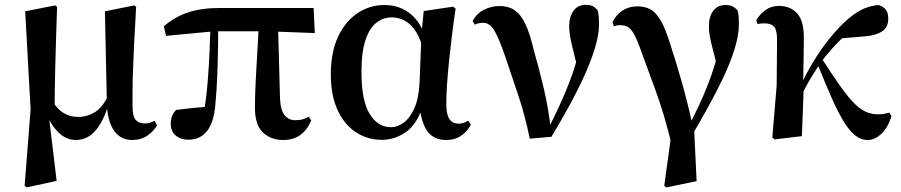

<svg xmlns="http://www.w3.org/2000/svg" viewBox="-20 -573 3791 808"><path d="M83.6 209.1 108.8 -112.8 86 -525.4 212.4 -550.4 220.2 -543.7Q217.4 -458.5 215.4 -394.8Q213.4 -331 212.3 -281.3Q211.2 -231.6 210.5 -190.3Q209.9 -148.9 209.9 -108.5L185.6 -84.9L218.4 188.3L92.4 215.4ZM537 16.2Q488.8 16.2 461.3 -21.4Q433.8 -59 429.9 -128.4V-132.1L421.5 -525.4L545.6 -550.4L552.9 -543.7Q547.4 -454.3 544.4 -388.6Q541.4 -323 539.7 -275.1Q537.9 -227.1 537.8 -192Q537.6 -156.9 537.6 -129.6Q537.6 -84 550.9 -68.7Q564.1 -53.4 589.1 -53.4Q601.9 -53.4 611.8 -56.8Q621.7 -60.2 630.3 -64.5L640.9 -45.1Q624.3 -17.8 598 -0.8Q571.7 16.2 537 16.2ZM299.1 16.2Q258.2 16.2 225.6 -16.1Q193 -48.4 174.6 -96.3H171.8L199.5 -148.8Q222.1 -112.1 249 -96.5Q275.8 -80.9 309.2 -80.9Q346.6 -80.9 378.9 -100.7Q411.2 -120.5 434.1 -169.2L445.7 -156.5H442.2Q423.5 -76.9 387.6 -30.4Q351.8 16.2 299.1 16.2Z M772.5 14.9Q740.3 14.9 719.4 -2.8Q698.6 -20.5 698.6 -51.8Q698.6 -69.5 704.1 -84.4Q709.6 -99.3 721.8 -110.4Q755.2 -114.9 789.4 -118.5Q823.7 -122 862.7 -124.7L836.8 -95.7Q848.4 -159.4 853.9 -227.7Q859.4 -296 862.1 -361.3Q864.8 -426.6 866.3 -482H898.5Q898.5 -431.1 897.5 -371.7Q896.5 -312.4 894.2 -253.3Q891.9 -194.3 887.1 -142.7Q882.4 -64.5 853.8 -24.8Q825.2 14.9 772.5 14.9ZM678.9 -422.1 669.3 -462.2Q715.5 -501.9 771.2 -520.7Q826.9 -539.4 905.8 -539.4H1299.8L1304.7 -433.8L1101.1 -441.5H883ZM1172.5 16.2Q1119.9 16.2 1086.4 -15.6Q1052.9 -47.4 1052.9 -119.3Q1052.9 -169 1055.9 -228.9Q1058.8 -288.8 1062.8 -353.8Q1066.7 -418.8 1070.2 -482H1149.6L1158.3 -160.9Q1160.3 -109.4 1177.6 -88.3Q1194.9 -67.1 1222.2 -67.1Q1241.2 -67.1 1253.7 -70.9Q1266.2 -74.7 1279.6 -81.7L1289.8 -65.8Q1272.4 -24.9 1242.8 -4.3Q1213.2 16.2 1172.5 16.2Z M1588.3 15.5Q1525.6 15.5 1476.7 -17.2Q1427.7 -49.9 1400 -111.3Q1372.2 -172.8 1372.2 -259.4Q1372.2 -354.6 1403.3 -419.6Q1434.3 -484.6 1485.6 -518.3Q1536.8 -551.9 1598.1 -551.9Q1667.7 -551.9 1715.5 -507.5Q1763.3 -463.2 1778 -381.8H1784.5L1763.2 -353.7Q1751.2 -407.4 1730.7 -439.4Q1710.2 -471.4 1684 -485.7Q1657.8 -499.9 1628.4 -499.9Q1593.7 -499.9 1564.8 -478.2Q1536 -456.5 1518.6 -406.1Q1501.2 -355.7 1501.2 -269.8Q1501.2 -149.6 1535.6 -93.6Q1570.1 -37.6 1625.5 -37.6Q1652.2 -37.6 1678.6 -56.6Q1704.9 -75.6 1723.7 -117.3Q1742.5 -159.1 1745.8 -227.4L1753.6 -428L1763.1 -526.6L1887.4 -545L1897.4 -536.5Q1888.9 -481.4 1882.1 -424.9Q1875.2 -368.4 1869.7 -315.4Q1864.2 -262.4 1861.2 -216.4Q1858.2 -170.4 1858.2 -135.4Q1858.2 -91.4 1871.2 -72.1Q1884.2 -52.7 1909.7 -52.7Q1922.9 -52.7 1932.2 -56.3Q1941.5 -60 1950 -64.5L1961.7 -49.4Q1949 -21.7 1922 -2.7Q1895 16.2 1858.5 16.2Q1807.9 16.2 1781.1 -17.1Q1754.3 -50.5 1745.4 -127.3L1760.4 -128.7Q1734.2 -48.4 1687 -16.4Q1639.8 15.5 1588.3 15.5Z M2209.4 10.4Q2190 -85.1 2162.4 -167.9Q2134.8 -250.6 2109.4 -325.6Q2081.6 -408.5 2061.5 -442.8Q2041.4 -477.1 2013.3 -477.1Q1993.9 -477.1 1977.9 -469.1L1969.2 -484.7Q1985.4 -515.8 2016.5 -531.7Q2047.5 -547.7 2081.9 -547.7Q2119.3 -547.7 2145 -530.5Q2170.8 -513.4 2190.4 -473.1Q2210 -432.7 2226.2 -362.4Q2247.9 -288.2 2268.6 -200Q2289.3 -111.8 2299.2 -18.2H2281.1L2288.6 -33.3Q2314.1 -84.4 2335.3 -130.6Q2356.4 -176.8 2374.1 -221.5Q2391.8 -266.3 2405.4 -313.9Q2419 -361.6 2429.6 -415.3L2419.2 -256.3Q2399.1 -330.2 2387.2 -380.8Q2375.3 -431.4 2375.3 -462Q2375.3 -502.5 2393.5 -527.6Q2411.6 -552.7 2446 -552.7Q2462.5 -552.7 2473.3 -547.5Q2484 -542.3 2494.6 -530.7Q2498.8 -516.3 2499.8 -503Q2500.8 -489.8 2500.8 -471.2Q2500.8 -425.1 2482.8 -367.5Q2464.9 -310 2435.5 -246.5Q2406.2 -183 2370.8 -119Q2335.5 -55.1 2300.4 2.8Z M2775.4 208.9 2809.7 -41 2808.8 44.3Q2775.8 -92.4 2737.8 -195.4Q2699.8 -298.3 2675.5 -365.4Q2659 -411 2646.5 -432.4Q2634 -453.7 2620.9 -460.4Q2607.8 -467.1 2588.1 -467.1Q2575.4 -467.1 2563.3 -462.3L2557.5 -479.4Q2572.9 -511.4 2600 -528.8Q2627.2 -546.2 2662.3 -546.2Q2692.3 -546.2 2715.3 -534.8Q2738.3 -523.5 2759.4 -488.5Q2780.6 -453.4 2801.8 -383.5Q2821.8 -323 2846.8 -236.2Q2871.8 -149.4 2893.6 -49.8L2900.3 -47.4L2911.6 189.3L2784.4 215.7ZM2890.2 0.1 2869.8 -26.4Q2897.4 -78.4 2919.4 -125Q2941.4 -171.6 2959 -216.7Q2976.5 -261.7 2990.5 -308.6Q3004.4 -355.5 3015 -407.8L3007.5 -257.3Q2991.3 -322.3 2981.3 -359.4Q2971.4 -396.5 2967.4 -419Q2963.3 -441.4 2963.3 -461.3Q2963.3 -504.2 2981.8 -528.1Q3000.4 -551.9 3033 -551.9Q3050.5 -551.9 3061.6 -546.7Q3072.7 -541.5 3083.6 -530Q3087.8 -514.9 3088.6 -501.9Q3089.5 -489 3089.5 -471.2Q3089.5 -425.4 3071.7 -367.7Q3053.9 -310.1 3024.2 -247.3Q2994.5 -184.6 2959.2 -121.1Q2924 -57.5 2890.2 0.1Z M3239.5 13.6 3230.2 5.6 3248.5 -213.7 3250.1 -402.7Q3250.3 -445.6 3238.3 -460.2Q3226.3 -474.7 3196.9 -474.7Q3189.3 -474.7 3182.4 -474.1Q3175.5 -473.5 3168.2 -471.5L3162.4 -488Q3176.8 -512.4 3200.8 -530.3Q3224.9 -548.2 3258.3 -548.2Q3305.8 -548.2 3334.8 -516.5Q3363.8 -484.9 3362.8 -409.8Q3362.8 -363.8 3361.6 -315.3Q3360.3 -266.7 3359.7 -218.7L3362.5 -214.9Q3360.7 -159.6 3358.7 -107Q3356.6 -54.3 3354.6 0ZM3347.1 -159.8 3330.9 -180.8H3336L3344.9 -203.3Q3370.3 -260 3403.4 -314.3Q3436.5 -368.7 3474.3 -415.1Q3512 -461.5 3549.2 -493.2Q3586.1 -524.4 3615 -536.5Q3644 -548.7 3676.2 -551.9Q3693.8 -547.5 3705.9 -534.6Q3718.1 -521.8 3718.1 -494.6Q3718.1 -459 3693.2 -441.7Q3668.3 -424.4 3621.2 -420.2L3508.8 -410.8L3593.3 -471.6Q3554.3 -441.7 3514.9 -403.1Q3475.5 -364.5 3434.7 -311.3L3430.1 -304.3Q3414.8 -281.2 3402 -260.6Q3389.1 -240 3376.2 -216.5Q3363.3 -193 3347.1 -159.8ZM3631.5 16.2Q3603.1 16.2 3578.2 -3.7Q3553.4 -23.7 3529.1 -64Q3504.9 -104.3 3478.1 -165.2Q3451.3 -226.2 3418.7 -307.8L3437.7 -327.6Q3479.7 -262.6 3511.1 -217.6Q3542.5 -172.6 3568.5 -144.7Q3594.5 -116.8 3619.9 -104.4Q3645.3 -91.9 3675.3 -91.9Q3691.5 -91.9 3703.2 -94.3Q3714.8 -96.7 3722.4 -99.3L3731.8 -84.4Q3715.9 -34.2 3688.2 -9Q3660.6 16.2 3631.5 16.2Z"/></svg>

Font: Noto Serif JP
Style: Regular
Weight: 200
Designer: Ryoko NISHIZUKA 西塚涼子 (kana & ideographs); Frank Grießhammer (Latin, Greek & Cyrillic); Wenlong ZHANG 张文龙 (bopomofo); San
Foundry: Adobe
Version: Version 2.001;hotconv 1.1.0;makeotfexe 2.6.0